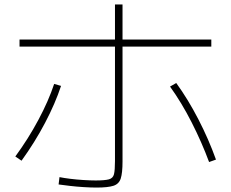

<svg xmlns="http://www.w3.org/2000/svg" viewBox="-20 -831 1040 865"><path d="M415 14Q390 14 357.5 12Q325 10 295 6.5Q265 3 244 0L248 -33Q268 -29 296 -25.5Q324 -22 355.5 -20Q387 -18 411 -18Q452 -18 470.5 -23Q489 -28 493.5 -46Q498 -64 498 -105V-811H532V-103Q532 -52 524 -27Q516 -2 491 6Q466 14 415 14ZM49 -126Q107 -205 153 -291Q199 -377 224 -453L255 -444Q229 -365 183 -277.5Q137 -190 77 -107ZM922 -101Q889 -190 843.5 -279.5Q798 -369 746 -441L774 -457Q827 -384 873.5 -294Q920 -204 953 -112ZM68 -621V-653H932V-621Z"/></svg>

Font: M PLUS 1 Code ExtraLight
Style: Regular
Weight: 250
Designer: Coji Morishita
Foundry: UNDERFOREST DESIGN
Version: Version 1.002